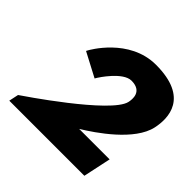

<svg xmlns="http://www.w3.org/2000/svg" viewBox="-204 -1048 1271 1271"><g transform="rotate(45 431.0 -412.5)"><path d="M68 -56.9 61.7 -52.5 47.3 15H750.3L791.8 -180H506.5C602.1 -237.8 820.4 -385.5 853.7 -541.8C876.1 -647.2 875.3 -840 566.1 -840C316.5 -840 181.1 -590.6 180.6 -589.8L173.8 -577.2L342.7 -488.3L352 -503.8C354.4 -507.7 445.8 -651 525.9 -651C629.1 -651 617.5 -566.8 611.3 -537.6C582.7 -402.9 70 -58.3 68 -56.9Z"/></g></svg>

Font: Hussar Nova
Style: 96
Weight: 700
Foundry: Cannot Into Space Fonts
Version: Version 0.99